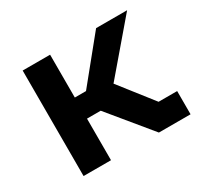

<svg xmlns="http://www.w3.org/2000/svg" viewBox="-112 -644 824 788"><g transform="rotate(-30 300.0 -250.0)"><path d="M271 -197H206V0H76V-500H206V-297H259L424 -500H571L372 -267L495 -110H583V0H433Z"/></g></svg>

Font: PT Mono
Style: Bold
Weight: 700
Monospace: yes
Designer: A.Korolkova, I.Chaeva
Foundry: ParaType Ltd
Version: Version 1.000 OFL